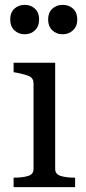

<svg xmlns="http://www.w3.org/2000/svg" viewBox="-20 -770 352 790"><path d="M82 -629Q56 -629 39 -645.5Q22 -662 22 -690Q22 -718 39 -734Q56 -750 82 -750Q107 -750 124 -734Q141 -718 141 -690Q141 -662 124 -645.5Q107 -629 82 -629ZM238 -629Q212 -629 195 -645.5Q178 -662 178 -690Q178 -718 195 -734Q212 -750 238 -750Q264 -750 281 -734Q298 -718 298 -690Q298 -662 280.5 -645.5Q263 -629 238 -629ZM207 -512V-75Q207 -53 230 -46Q253 -39 287 -39H289V0H36V-39H38Q73 -39 95.5 -46Q118 -53 118 -75V-426Q118 -448 101 -456Q84 -464 47 -471L36 -473V-512Z"/></svg>

Font: Roboto Serif 72pt
Style: Regular
Weight: 400
Designer: Greg Gazdowicz
Foundry: Commercial Type
Version: Version 1.008